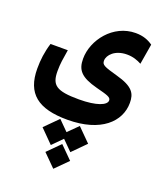

<svg xmlns="http://www.w3.org/2000/svg" viewBox="-155 -503 896 1061"><g transform="rotate(20 293.0 27.5)"><path d="M266.1 176.8C463.4 176.8 559.6 81.5 559.6 -28.8C559.6 -83.5 541 -118.7 439 -146.5C357.9 -168.9 345.2 -175.3 345.2 -199.7C345.2 -232.9 383.8 -274.9 454.1 -274.9C489.3 -274.9 517.1 -264.6 540 -252L560.1 -371.6C533.7 -390.1 503.4 -402.8 458.5 -402.8C326.7 -402.8 232.9 -280.8 232.9 -170.4C232.9 -104 260.3 -70.3 359.4 -44.4C425.3 -27.3 447.3 -21.5 447.3 -2.4C447.3 25.4 392.1 49.3 287.6 49.3C153.3 49.3 123.5 24.4 123.5 -58.1C123.5 -102.5 128.9 -129.9 137.7 -185.1H36.1C19.5 -131.8 13.7 -83 13.7 -32.7C13.7 114.7 93.8 176.8 266.1 176.8ZM343.3 185.5 285.6 242.7 228.5 185.5 151.9 262.2 228.5 339.4 285.6 281.7 343.3 339.4 419.9 262.2ZM286.1 312.5 213.4 385.3 286.1 458 358.9 385.3Z"/></g></svg>

Font: Cascadia Code NF SemiBold
Style: Regular
Weight: 600
Monospace: yes
Designer: Aaron Bell
Foundry: Saja Typeworks
Version: Version 2404.023